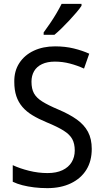

<svg xmlns="http://www.w3.org/2000/svg" viewBox="-20 -964 539 994"><path d="M455 -193Q455 -130 427 -85Q399 -40 347 -15Q295 10 225 10Q189 10 156.5 6Q124 2 96.5 -5Q69 -12 46 -23V-109Q82 -92 130 -80Q178 -68 226 -68Q272 -68 303.5 -83Q335 -98 351 -124.5Q367 -151 367 -185Q367 -220 354 -244Q341 -268 309 -288Q277 -308 221 -331Q180 -348 148.5 -367Q117 -386 96 -410.5Q75 -435 64.5 -466.5Q54 -498 54 -540Q53 -596 80 -637.5Q107 -679 155 -701.5Q203 -724 265 -724Q318 -724 362.5 -713Q407 -702 442 -686L415 -609Q380 -625 342 -635Q304 -645 264 -645Q225 -645 197.5 -632Q170 -619 156.5 -595.5Q143 -572 143 -541Q143 -504 156 -480.5Q169 -457 199.5 -438Q230 -419 282 -397Q339 -373 377.5 -345.5Q416 -318 435.5 -281.5Q455 -245 455 -193ZM402 -934Q393 -920 376 -900Q359 -880 339 -858.5Q319 -837 299 -817.5Q279 -798 262 -784H206V-796Q222 -818 239.5 -843.5Q257 -869 272.5 -895.5Q288 -922 299 -944H402Z"/></svg>

Font: Noto Sans Arabic SemiCondensed
Style: Regular
Weight: 400
Width: 4
Designer: Monotype Design Team, Nadine Chahine, Nizar Qandah and Khaled Hosny
Foundry: Monotype Imaging Inc.
Version: Version 2.012